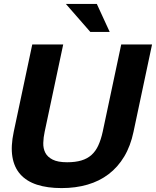

<svg xmlns="http://www.w3.org/2000/svg" viewBox="-20 -940 793 976"><path d="M658.7 -270Q643.6 -197.8 611.3 -144Q579.1 -90.3 532.2 -54.7Q485.4 -19 425 -1.5Q364.7 16.1 293 16.1Q220.7 16.1 167.7 -1.2Q114.7 -18.6 83.3 -54Q51.8 -89.4 43 -143.1Q34.2 -196.8 49.8 -270L144 -713.9H301.3L207 -270Q200.7 -241.2 200 -213.4Q199.2 -185.5 210.2 -163.8Q221.2 -142.1 247.6 -128.7Q273.9 -115.2 321.3 -115.2Q363.3 -115.2 393.6 -124.3Q423.8 -133.3 445.1 -152.3Q466.3 -171.4 479.7 -200.7Q493.2 -230 502 -270L596.2 -713.9H752.9ZM472.2 -919.9 537.6 -777.8H439L314.9 -919.9Z"/></svg>

Font: XB Khoramshahr
Style: Bold Italic
Weight: 700
Italic angle: -12°
Designer: Behnam
Foundry: Irmug
Version: Version 8.005 2009